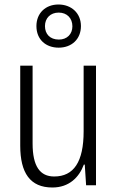

<svg xmlns="http://www.w3.org/2000/svg" viewBox="-20 -890 521 854"><path d="M241 -678C299 -678 340 -716 340 -774C340 -832 297 -870 240 -870C183 -870 142 -832 142 -774C142 -714 184 -678 241 -678ZM242 -714C202 -714 180 -739 180 -774C180 -809 204 -834 241 -834C278 -834 302 -809 302 -773C302 -738 278 -714 242 -714ZM407 -598H352V-306C352 -170 308 -105 221 -105C158 -105 125 -150 125 -252V-598H70V-242C70 -121 114 -56 213 -56C287 -56 332 -101 353 -158H357L363 -66H407Z"/></svg>

Font: Noto Sans Malayalam UI Condensed Light
Style: Regular
Weight: 300
Width: 3
Designer: Jelle Bosma - Monotype Design Team
Foundry: Monotype Imaging Inc.
Version: Version 2.104